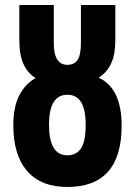

<svg xmlns="http://www.w3.org/2000/svg" viewBox="-20 -734 540 764"><path d="M464 -234Q464 -382 373 -425Q406 -446 422.5 -482Q439 -518 439 -577V-714H302V-565Q302 -516 289 -496Q276 -476 248 -476Q194 -476 194 -563V-714H57V-573Q57 -515 73.5 -479Q90 -443 122 -423Q84 -404 58.5 -358Q33 -312 33 -235Q33 -117 88 -53.5Q143 10 248 10Q464 10 464 -234ZM175 -238Q175 -357 248 -357Q321 -357 321 -238Q321 -172 302.5 -144Q284 -116 248 -116Q175 -116 175 -238Z"/></svg>

Font: Noto Sans Mono UI Condensed ExtraBold
Style: Regular
Weight: 800
Width: 3
Designer: Monotype Design team
Foundry: Monotype Imaging Inc.
Version: 1.000